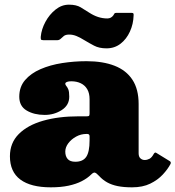

<svg xmlns="http://www.w3.org/2000/svg" viewBox="-20 -792 751 822"><path d="M436 -585Q470.5 -585 496 -604.8Q521.5 -624.5 536.2 -656.8Q551 -689 552 -726Q552.5 -732 551 -734.5Q549.5 -737 542.5 -737H478.5Q471.5 -737 470 -734Q468.5 -731 465 -726Q455.5 -713 439.5 -713Q419.5 -713 400.2 -719.2Q381 -725.5 362.5 -737.5Q344 -749.5 325.2 -760.8Q306.5 -772 275 -772Q244 -772 217.8 -751Q191.5 -730 174.5 -698.5Q157.5 -667 154.5 -635Q154 -627.5 155.2 -623.8Q156.5 -620 165 -620H226Q234 -620 241 -627Q246 -632 253.5 -638Q261 -644 276.5 -644Q291.5 -644 306.8 -638Q322 -632 342 -619.5Q361 -608 382.8 -596.5Q404.5 -585 436 -585ZM22.5 -123Q22.5 -56.5 67.2 -23.2Q112 10 197.5 10Q240.5 10 273.2 3Q306 -4 330.2 -16.5Q354.5 -29 371 -45.5Q379.5 -54 385.8 -53Q392 -52 404.5 -38.5Q419.5 -22 438.8 -11.2Q458 -0.5 484 4.8Q510 10 545 10H545.5Q591 10 623.2 -5.8Q655.5 -21.5 677 -44.8Q698.5 -68 710 -90Q713.5 -98 707 -102L650 -137Q643.5 -142 638.5 -133.5Q630 -117.5 620 -112.2Q610 -107 599.5 -107Q589 -107 581.2 -114Q573.5 -121 573.5 -136V-347Q573.5 -410 547 -450.5Q520.5 -491 470.5 -510.5Q420.5 -530 350.5 -530Q297.5 -530 246.2 -522Q195 -514 153.5 -496Q112 -478 87.2 -449Q62.5 -420 62.5 -378Q62.5 -337.5 94.2 -318.8Q126 -300 171.5 -300Q212 -300 244.2 -320.8Q276.5 -341.5 276.5 -378Q276.5 -400 272.2 -409.8Q268 -419.5 263.8 -424Q259.5 -428.5 259.5 -434Q259.5 -437 262.8 -439.2Q266 -441.5 272 -442.8Q278 -444 285.5 -444Q308 -444 325.8 -435.5Q343.5 -427 353.5 -410Q363.5 -393 363.5 -367V-307Q363.5 -298 361.2 -296Q359 -294 350.5 -294H316.5Q230.5 -294 164.2 -275Q98 -256 60.2 -218Q22.5 -180 22.5 -123ZM259.5 -143Q259.5 -161.5 272.5 -178.8Q285.5 -196 306 -207.2Q326.5 -218.5 349.5 -218.5H353.5Q363.5 -218.5 363.5 -208.5V-191Q363.5 -141.5 349.2 -120.5Q335 -99.5 302.5 -99.5Q280 -99.5 269.8 -111.2Q259.5 -123 259.5 -143Z"/></svg>

Font: Besley Black
Style: Regular
Weight: 900
Designer: Owen Earl
Foundry: indestructible type*
Version: Version 2.001